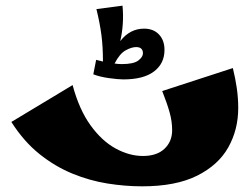

<svg xmlns="http://www.w3.org/2000/svg" viewBox="-20 -650 890 677"><path d="M481 7Q421 7 358.5 -3Q296 -13 235 -38Q174 -63 119 -107Q64 -151 20 -220L236 -350Q259 -264 299 -208.5Q339 -153 387.5 -126.5Q436 -100 484 -100Q533 -100 560 -125.5Q587 -151 587 -191Q587 -222 578 -254Q569 -286 552 -329L801 -410Q810 -374 815 -339Q820 -304 820 -269Q820 -193 785 -130.5Q750 -68 675 -30.5Q600 7 481 7ZM415 -370Q397 -370 364.5 -374.5Q332 -379 309 -388L319 -439Q323 -438 329 -436.5Q335 -435 343 -433Q343 -486 337.5 -527.5Q332 -569 320 -618L412 -630Q415 -598 413 -566.5Q411 -535 404 -505Q438 -549 488 -549Q521 -549 540.5 -528.5Q560 -508 560 -474Q560 -426 523 -398Q486 -370 415 -370ZM460 -484Q444 -484 423 -472.5Q402 -461 384 -426Q397 -424 409 -424Q451 -424 467.5 -436.5Q484 -449 484 -462Q484 -484 460 -484Z"/></svg>

Font: Marhey ExtraBold
Style: Regular
Weight: 800
Designer: Nur Syamsi & Bustanul Arifin
Foundry: Namelatype
Version: Version 1.000; ttfautohint (v1.8.4.7-5d5b)